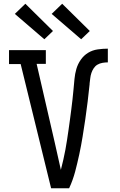

<svg xmlns="http://www.w3.org/2000/svg" viewBox="-20 -1002 640 1022"><path d="M252 0 90 -661H28V-735H224V-662H175L271 -245Q279 -208 287.5 -171.5Q296 -135 304 -98Q311 -125 317 -151.5Q323 -178 328 -204.5Q333 -231 337 -258Q341 -285 345 -312Q349 -339 352.5 -366Q356 -393 359.5 -419.5Q363 -446 366 -473.5Q369 -501 371.5 -528Q374 -555 376.5 -582Q379 -609 386.5 -635Q394 -661 410 -684Q426 -707 449 -721Q472 -735 499.5 -739Q527 -743 554 -743V-670Q540 -670 525.5 -667.5Q511 -665 499 -658Q487 -651 479 -639Q471 -627 466.5 -613.5Q462 -600 460.5 -586Q459 -572 457 -558V-554Q452 -507 446.5 -460.5Q441 -414 434 -367Q427 -320 419.5 -273.5Q412 -227 402 -180.5Q392 -134 380 -88.5Q368 -43 348 0ZM412 -793 255 -928 311 -982 458 -837ZM216 -793 59 -928 115 -982 262 -837Z"/></svg>

Font: Iosevka Plex Etoile
Style: Regular
Weight: 400
Designer: Belleve Invis
Foundry: Belleve Invis
Version: Version 25.1.1; ttfautohint (v1.8.4)